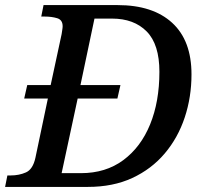

<svg xmlns="http://www.w3.org/2000/svg" viewBox="-42 -734 799 754"><path d="M-22 0 -13 -45H0Q33 -45 60 -57Q87 -69 97 -114L146 -347H53L65 -400H157L200 -600Q201 -608 202.5 -616.5Q204 -625 204 -631Q204 -656 182.5 -662.5Q161 -669 133 -669H120L129 -714H420Q558 -714 634 -644.5Q710 -575 710 -442Q710 -353 683.5 -273Q657 -193 605 -131.5Q553 -70 477.5 -35Q402 0 303 0ZM276 -54Q373 -54 442 -105Q511 -156 547.5 -245.5Q584 -335 584 -452Q584 -560 534 -610.5Q484 -661 398 -661H329L274 -400H431L419 -347H263L200 -54Z"/></svg>

Font: Noto Serif Medium
Style: Italic
Weight: 500
Italic angle: -12°
Designer: Monotype Design Team
Foundry: Monotype Imaging Inc.
Version: Version 2.014; ttfautohint (v1.8.4.7-5d5b)